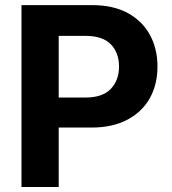

<svg xmlns="http://www.w3.org/2000/svg" viewBox="-20 -748 688 768"><path d="M65.9 0V-727.5H349.6Q432.6 -727.5 490.7 -696Q548.8 -664.6 579.3 -609.1Q609.9 -553.7 609.9 -481.9Q609.9 -409.7 578.9 -354.7Q547.9 -299.8 488.8 -268.8Q429.7 -237.8 346.2 -237.8H214.8V0ZM214.8 -357.9H322.3Q390.6 -357.9 423.3 -392.6Q456.1 -427.2 456.1 -481.9Q456.1 -537.1 423.3 -570.8Q390.6 -604.5 321.8 -604.5H214.8Z"/></svg>

Font: Inter
Style: Bold
Weight: 700
Designer: Rasmus Andersson
Foundry: rsms
Version: Version 4.001;git-9221beed3